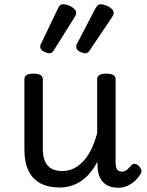

<svg xmlns="http://www.w3.org/2000/svg" viewBox="-20 -859 686 897"><path d="M260 17Q207 17 170 -2Q133 -21 113.5 -60.5Q94 -100 94 -161V-489Q94 -502 104.5 -508.5Q115 -515 136 -515Q158 -515 169 -508.5Q180 -502 180 -489V-163Q180 -129 190 -106Q200 -83 220 -71.5Q240 -60 271 -60Q301 -60 326.5 -73Q352 -86 372.5 -109.5Q393 -133 408.5 -166Q424 -199 434 -237V-489Q434 -502 444.5 -508.5Q455 -515 477 -515Q498 -515 509 -508.5Q520 -502 520 -489V-99Q520 -84 523.5 -74.5Q527 -65 534 -61Q541 -57 550 -57Q558 -57 565.5 -61Q573 -65 580.5 -72.5Q588 -80 595 -88Q602 -95 611.5 -93.5Q621 -92 630 -82Q637 -75 640 -65.5Q643 -56 637 -47Q626 -28 610 -13.5Q594 1 574.5 9.5Q555 18 533 18Q509 18 491.5 11.5Q474 5 462 -7.5Q450 -20 443.5 -37.5Q437 -55 436 -76L435 -104Q420 -74 400.5 -51Q381 -28 358.5 -13Q336 2 311 9.5Q286 17 260 17ZM212 -610Q200 -610 184 -618.5Q168 -627 168 -640Q168 -643 168.5 -646.5Q169 -650 172 -655L251 -820Q255 -828 260 -833.5Q265 -839 276 -839Q287 -839 301 -833.5Q315 -828 325.5 -819Q336 -810 336 -799Q336 -795 334.5 -790.5Q333 -786 328 -778L232 -625Q227 -617 222.5 -613.5Q218 -610 212 -610ZM380 -610Q367 -610 351.5 -618.5Q336 -627 336 -640Q336 -643 336.5 -646.5Q337 -650 340 -655L426 -820Q431 -828 435.5 -833.5Q440 -839 451 -839Q462 -839 476 -833.5Q490 -828 500.5 -819Q511 -810 511 -799Q511 -795 509.5 -790.5Q508 -786 503 -778L400 -625Q394 -617 389.5 -613.5Q385 -610 380 -610Z"/></svg>

Font: Playwrite HR Lijeva
Style: Regular
Weight: 400
Designer: Veronika Burian, José Scaglione
Foundry: TypeTogether
Version: Version 1.002